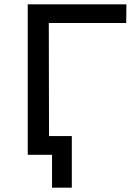

<svg xmlns="http://www.w3.org/2000/svg" viewBox="-20 -720 618 893"><path d="M567 -613 568 -700H109V0H222V153H314V-87H208L207 -613Z"/></svg>

Font: AWKNG-Font Medium
Style: Regular
Weight: 500
Designer: Awakening Church
Foundry: Awakening Church
Version: Version 1.700;PS 001.700;hotconv 1.0.88;makeotf.lib2.5.64775